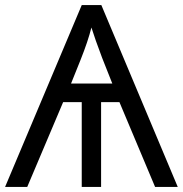

<svg xmlns="http://www.w3.org/2000/svg" viewBox="-20 -734 718 754"><path d="M678 0 378 -714H301L0 0H87L228 -333H301V0H377V-333H449L589 0ZM339 -626Q353 -581 381 -507L421 -406H259L296 -498Q326 -573 339 -626Z"/></svg>

Font: OpenSansMMV
Style: Regular
Weight: 400
Designer: Steve Matteson
Foundry: Ascender Corporation
Version: Version 4.000